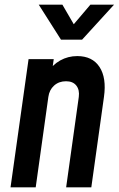

<svg xmlns="http://www.w3.org/2000/svg" viewBox="-20 -800 507 820"><path d="M25 0 102 -547.5H209.5L198 -465.5L181 -487Q203.5 -523 237 -541.8Q270.5 -560.5 310 -560.5Q374.5 -560.5 405 -514Q435.5 -467.5 424 -386L370 0H262.5L316.5 -386Q320.5 -416 306 -434.5Q291.5 -453 262 -453Q231.5 -453 211 -434.5Q190.5 -416 186.5 -386L132.5 0ZM240.5 -630.5 145.5 -780H246.5L295 -696.5L366 -780H467L330.5 -630.5Z"/></svg>

Font: Mohave SemiBold
Style: Italic
Weight: 600
Italic angle: -8°
Designer: Gumpita Rahayu
Foundry: Tokotype
Version: Version 2.003